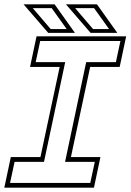

<svg xmlns="http://www.w3.org/2000/svg" viewBox="-37 -868 604 888"><path d="M-17 0 13 -141.5H150L239 -558.5H102L132 -700H546.5L516.5 -558.5H380L291 -141.5H427.5L397.5 0ZM9.5 -22H380.5L401.5 -119.5H264L361.5 -580.5H499L520 -678.5H149L128 -580.5H264.5L166.5 -119.5H30.5ZM505.5 -716H382L268 -848H411.5ZM467.5 -733.5 398 -830.5H310.5L393.5 -733.5ZM309.5 -716H186L72 -848H215.5ZM271.5 -733.5 202 -830.5H114.5L197.5 -733.5Z"/></svg>

Font: Tourney ExtraLight
Style: Italic
Weight: 250
Italic angle: -12°
Version: Version 1.015